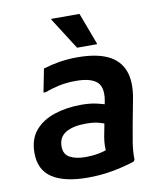

<svg xmlns="http://www.w3.org/2000/svg" viewBox="-86 -830 775 911"><g transform="rotate(-10 302.0 -374.0)"><path d="M265 12Q152 12 93 -26.5Q34 -65 34 -147Q34 -213 68.5 -254Q103 -295 162 -314.5Q221 -334 292 -334Q335 -334 366.5 -326.5Q398 -319 412 -314L402 -220Q381 -230 357.5 -236Q334 -242 298 -242Q236 -242 201 -221Q166 -200 166 -155Q166 -117 195 -101.5Q224 -86 270 -86Q302 -86 332 -91.5Q362 -97 386 -108L377 -69Q371 -84 369.5 -102.5Q368 -121 370 -141.5Q372 -162 376 -180L403 -320Q419 -392 390 -421Q361 -450 286 -450Q241 -450 203 -441.5Q165 -433 138 -422H126L148 -534Q187 -546 227 -552.5Q267 -559 314 -559Q403 -559 458.5 -533Q514 -507 534.5 -452.5Q555 -398 538 -313L516 -197Q508 -155 501.5 -113.5Q495 -72 496 -33L490 -25Q437 -8 381 2Q325 12 265 12ZM320 -604 223 -756V-760H359L416 -608V-604Z"/></g></svg>

Font: Kufam SemiBold
Style: Italic
Weight: 600
Italic angle: -11°
Designer: Artur Schmal
Foundry: Original Type
Version: Version 1.301; ttfautohint (v1.8.3)